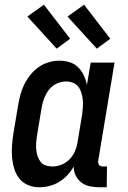

<svg xmlns="http://www.w3.org/2000/svg" viewBox="-20 -785 540 813"><path d="M146 8Q121 8 98.5 -1.5Q76 -11 61.5 -29.5Q47 -48 40 -71.5Q33 -95 31 -120Q29 -145 31 -170.5Q33 -196 37 -221L57 -341Q61 -364 67 -386Q73 -408 83.5 -429Q94 -450 109.5 -469Q125 -488 144.5 -501.5Q164 -515 186.5 -521.5Q209 -528 231 -528Q254 -528 275 -521.5Q296 -515 311 -500Q326 -485 335 -465.5Q344 -446 348 -425L364 -520H465L396 -105Q395 -100 396 -95Q397 -90 399.5 -86.5Q402 -83 407 -81.5Q412 -80 417 -80H433L432 8H402Q381 8 361 4Q341 0 325.5 -11.5Q310 -23 301 -41Q292 -59 292 -80Q281 -60 265 -43Q249 -26 230 -14.5Q211 -3 189 2.5Q167 8 146 8ZM202 -80Q221 -80 240 -87.5Q259 -95 273.5 -109.5Q288 -124 296.5 -143Q305 -162 308 -181L328 -301Q330 -317 331 -332.5Q332 -348 330.5 -363Q329 -378 324.5 -392.5Q320 -407 311.5 -418Q303 -429 289 -434.5Q275 -440 259 -440Q239 -440 219 -430.5Q199 -421 186.5 -404Q174 -387 166.5 -367Q159 -347 156 -327L136 -207Q134 -193 133 -178.5Q132 -164 133.5 -150Q135 -136 139.5 -123Q144 -110 152 -99.5Q160 -89 173.5 -84.5Q187 -80 202 -80ZM390 -579 266 -715 336 -765 447 -621ZM220 -579 96 -715 166 -765 277 -621Z"/></svg>

Font: Iosevka Curly Slab Semibold
Style: Italic
Weight: 600
Italic angle: -9°
Monospace: yes
Designer: Belleve Invis
Foundry: Belleve Invis
Version: Version 22.1.2; ttfautohint (v1.8.4)